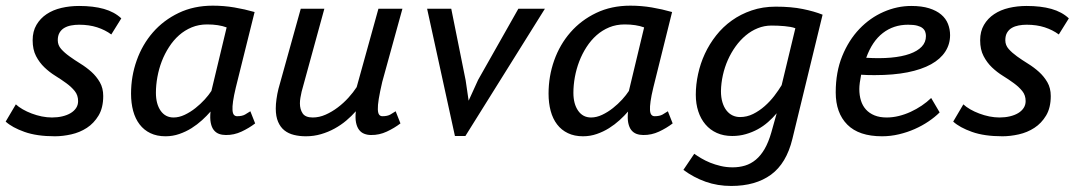

<svg xmlns="http://www.w3.org/2000/svg" viewBox="-25 -461 3717 664"><path d="M245.1 -111.3Q245.1 -131.8 233.4 -146.2Q221.7 -160.6 204.3 -173.3Q187 -186 166.5 -198.7Q146 -211.4 128.7 -228Q111.3 -244.6 99.6 -267.1Q87.9 -289.6 87.9 -321.8Q87.9 -352.5 101.1 -375Q114.3 -397.5 136.2 -412.1Q158.2 -426.8 187.3 -433.6Q216.3 -440.4 248.5 -440.4Q297.9 -440.4 334.2 -430.2Q370.6 -419.9 394.5 -397.5L359.9 -341.8Q338.9 -357.4 311 -366.5Q283.2 -375.5 248.5 -375.5Q234.4 -375.5 221.2 -373Q208 -370.6 197.8 -364.7Q187.5 -358.9 181.2 -348.4Q174.8 -337.9 174.8 -321.8Q174.8 -304.7 186.5 -291.5Q198.2 -278.3 215.6 -265.9Q232.9 -253.4 253.4 -240.7Q273.9 -228 291.3 -212.4Q308.6 -196.8 320.3 -176.5Q332 -156.2 332 -128.9Q332 -88.4 315.9 -61.5Q299.8 -34.7 275.4 -18.8Q251 -2.9 221.4 3.7Q191.9 10.3 165 10.3Q102.1 10.3 59.6 -4.9Q17.1 -20 -5.4 -40.5L29.8 -100.1Q39.1 -91.3 53.5 -83Q67.9 -74.7 84.7 -68.4Q101.6 -62 119.6 -58.3Q137.7 -54.7 154.8 -54.7Q173.8 -54.7 190.4 -58.6Q207 -62.5 219.2 -69.8Q231.4 -77.1 238.3 -87.6Q245.1 -98.1 245.1 -111.3Z M790.5 -158.2Q783.7 -129.9 781 -110.8Q778.3 -91.8 779.1 -80.3Q779.8 -68.8 783.9 -64Q788.1 -59.1 794.9 -59.1Q812.5 -59.1 822.5 -64.9Q832.5 -70.8 840.8 -76.2L857.4 -34.2Q836.4 -18.1 810.3 -5.9Q784.2 6.3 755.9 5.9Q743.2 5.9 732.4 2Q721.7 -2 714.4 -11.2Q707 -20.5 703.9 -36.1Q700.7 -51.8 703.1 -75.2Q690.4 -60.5 673.8 -45.4Q657.2 -30.3 637.5 -17.8Q617.7 -5.4 595 2.4Q572.3 10.3 547.4 10.3Q517.6 10.3 495.1 -0.5Q472.7 -11.2 457.8 -30.8Q442.9 -50.3 435.5 -77.4Q428.2 -104.5 428.2 -137.2Q428.2 -197.3 447.8 -252.2Q467.3 -307.1 503.9 -349.1Q540.5 -391.1 593 -416.3Q645.5 -441.4 710.9 -441.4Q749 -441.4 785.2 -435.3Q821.3 -429.2 855.5 -419.4ZM575.2 -54.7Q594.2 -54.7 613.8 -64Q633.3 -73.2 650.9 -87.2Q668.5 -101.1 682.9 -116.9Q697.3 -132.8 706.1 -146.5L758.8 -366.2Q731 -376.5 691.4 -376.5Q662.6 -376.5 638.2 -366.5Q613.8 -356.4 594.2 -339.1Q574.7 -321.8 559.6 -298.3Q544.4 -274.9 534.4 -248.8Q524.4 -222.7 519.3 -194.6Q514.2 -166.5 514.2 -140.1Q514.2 -101.6 530.5 -78.1Q546.9 -54.7 575.2 -54.7Z M1296.9 -177.7Q1288.6 -142.1 1284.9 -119.1Q1281.2 -96.2 1281.7 -82.8Q1282.2 -69.3 1286.4 -64.2Q1290.5 -59.1 1297.4 -59.1Q1314.9 -59.1 1325 -64.9Q1335 -70.8 1343.3 -76.2L1359.9 -34.2Q1338.9 -18.1 1312.7 -5.9Q1286.6 6.3 1258.3 5.9Q1245.6 5.9 1234.9 1.7Q1224.1 -2.4 1216.8 -12Q1209.5 -21.5 1206.3 -37.1Q1203.1 -52.7 1205.6 -76.2Q1190.9 -59.6 1172.4 -43.9Q1153.8 -28.3 1132.1 -16.4Q1110.4 -4.4 1085.4 2.9Q1060.5 10.3 1032.7 10.3Q1010.7 10.3 991.7 5.6Q972.7 1 958.7 -10Q944.8 -21 936.8 -39.6Q928.7 -58.1 928.7 -85.9Q928.7 -100.6 931.2 -118.4Q933.6 -136.2 938 -153.8L1015.1 -430.7H1096.7L1018.1 -144Q1015.6 -132.8 1013.9 -122.8Q1012.2 -112.8 1012.2 -103.5Q1012.2 -83 1021.7 -68.8Q1031.2 -54.7 1056.6 -54.7Q1079.1 -54.7 1101.1 -64.5Q1123 -74.2 1143.1 -89.4Q1163.1 -104.5 1179.9 -123Q1196.8 -141.6 1208.5 -159.7L1283.7 -430.7H1366.7Z M1585.4 -183.1 1595.7 -112.8 1628.4 -184.6 1767.6 -430.7H1859.4L1584.5 9.3H1548.3L1452.1 -430.7H1535.6Z M2234.4 -158.2Q2227.5 -129.9 2224.9 -110.8Q2222.2 -91.8 2222.9 -80.3Q2223.6 -68.8 2227.8 -64Q2231.9 -59.1 2238.8 -59.1Q2256.3 -59.1 2266.4 -64.9Q2276.4 -70.8 2284.7 -76.2L2301.3 -34.2Q2280.3 -18.1 2254.2 -5.9Q2228 6.3 2199.7 5.9Q2187 5.9 2176.3 2Q2165.5 -2 2158.2 -11.2Q2150.9 -20.5 2147.7 -36.1Q2144.5 -51.8 2147 -75.2Q2134.3 -60.5 2117.7 -45.4Q2101.1 -30.3 2081.3 -17.8Q2061.5 -5.4 2038.8 2.4Q2016.1 10.3 1991.2 10.3Q1961.4 10.3 1939 -0.5Q1916.5 -11.2 1901.6 -30.8Q1886.7 -50.3 1879.4 -77.4Q1872.1 -104.5 1872.1 -137.2Q1872.1 -197.3 1891.6 -252.2Q1911.1 -307.1 1947.8 -349.1Q1984.4 -391.1 2036.9 -416.3Q2089.4 -441.4 2154.8 -441.4Q2192.9 -441.4 2229 -435.3Q2265.1 -429.2 2299.3 -419.4ZM2019 -54.7Q2038.1 -54.7 2057.6 -64Q2077.1 -73.2 2094.7 -87.2Q2112.3 -101.1 2126.7 -116.9Q2141.1 -132.8 2149.9 -146.5L2202.6 -366.2Q2174.8 -376.5 2135.3 -376.5Q2106.4 -376.5 2082 -366.5Q2057.6 -356.4 2038.1 -339.1Q2018.6 -321.8 2003.4 -298.3Q1988.3 -274.9 1978.3 -248.8Q1968.3 -222.7 1963.1 -194.6Q1958 -166.5 1958 -140.1Q1958 -101.6 1974.4 -78.1Q1990.7 -54.7 2019 -54.7Z M2715.3 19.5Q2694.8 104 2641.4 143.1Q2587.9 182.1 2503.9 182.1Q2456.5 182.1 2415.3 167.5Q2374 152.8 2338.4 126.5L2376 70.8Q2386.2 78.1 2400.1 86.4Q2414.1 94.7 2430.9 101.6Q2447.8 108.4 2467.3 113Q2486.8 117.7 2508.8 117.7Q2531.7 117.7 2551.8 111.6Q2571.8 105.5 2588.9 91.3Q2606 77.1 2619.4 54Q2632.8 30.8 2642.6 -3.4L2661.1 -69.3Q2647.5 -53.2 2631.1 -38.8Q2614.7 -24.4 2595.5 -13.9Q2576.2 -3.4 2554.2 2.9Q2532.2 9.3 2507.3 9.3Q2477.5 9.3 2454.1 -1.2Q2430.7 -11.7 2414.6 -30.8Q2398.4 -49.8 2389.9 -75.9Q2381.3 -102.1 2381.3 -133.3Q2381.3 -168.5 2389.2 -204.8Q2397 -241.2 2412.6 -274.9Q2428.2 -308.6 2451.7 -338.4Q2475.1 -368.2 2505.9 -390.1Q2536.6 -412.1 2574.7 -425Q2612.8 -438 2657.7 -438Q2711.4 -438 2751 -429.9Q2790.5 -421.9 2819.8 -410.2ZM2534.2 -56.2Q2558.1 -56.2 2579.6 -66.9Q2601.1 -77.6 2619.6 -94Q2638.2 -110.4 2653.1 -129.9Q2668 -149.4 2678.2 -166.5L2725.6 -363.3Q2718.3 -366.2 2708.7 -367.9Q2699.2 -369.6 2688.2 -370.6Q2677.2 -371.6 2665.8 -372.1Q2654.3 -372.6 2643.1 -372.6Q2618.2 -372.6 2595.7 -363.5Q2573.2 -354.5 2554 -338.4Q2534.7 -322.3 2519 -300.5Q2503.4 -278.8 2492.2 -253.7Q2481 -228.5 2474.9 -200.9Q2468.8 -173.3 2468.3 -146Q2468.3 -124 2473.4 -107.2Q2478.5 -90.3 2487.5 -78.9Q2496.6 -67.4 2508.5 -61.8Q2520.5 -56.2 2534.2 -56.2Z M3224.6 -72.3Q3208.5 -56.2 3186.5 -41.3Q3164.6 -26.4 3138.7 -14.9Q3112.8 -3.4 3084 3.4Q3055.2 10.3 3025.4 10.3Q2945.3 10.3 2905.3 -30Q2865.2 -70.3 2865.2 -141.6Q2865.2 -211.9 2887.7 -267.1Q2910.2 -322.3 2947 -360.8Q2983.9 -399.4 3030.8 -419.9Q3077.6 -440.4 3126.5 -440.4Q3162.6 -440.4 3188.2 -432.4Q3213.9 -424.3 3230 -410.6Q3246.1 -397 3253.4 -378.4Q3260.7 -359.9 3260.7 -339.4Q3260.7 -308.1 3244.1 -282.5Q3227.5 -256.8 3195.1 -238.8Q3162.6 -220.7 3113.8 -210.9Q3064.9 -201.2 3000.5 -201.2Q2989.3 -201.2 2977.8 -201.4Q2966.3 -201.7 2953.1 -202.6Q2950.2 -188.5 2948.5 -175.5Q2946.8 -162.6 2946.8 -153.3Q2946.8 -131.3 2952.4 -113.3Q2958 -95.2 2969.7 -82.3Q2981.4 -69.3 2999.3 -62Q3017.1 -54.7 3041.5 -54.7Q3062 -54.7 3083 -59.8Q3104 -64.9 3124.3 -74.2Q3144.5 -83.5 3162.6 -95.7Q3180.7 -107.9 3195.3 -122.1ZM3115.2 -375.5Q3065.4 -375.5 3028.3 -346.9Q2991.2 -318.4 2970.7 -261.2Q3018.1 -258.3 3056.2 -261.7Q3094.2 -265.1 3121.1 -274.7Q3147.9 -284.2 3162.6 -299.6Q3177.2 -314.9 3177.2 -336.4Q3177.2 -343.8 3174.8 -350.8Q3172.4 -357.9 3165.8 -363.5Q3159.2 -369.1 3147 -372.3Q3134.8 -375.5 3115.2 -375.5Z M3522 -111.3Q3522 -131.8 3510.3 -146.2Q3498.5 -160.6 3481.2 -173.3Q3463.9 -186 3443.4 -198.7Q3422.9 -211.4 3405.5 -228Q3388.2 -244.6 3376.5 -267.1Q3364.7 -289.6 3364.7 -321.8Q3364.7 -352.5 3377.9 -375Q3391.1 -397.5 3413.1 -412.1Q3435.1 -426.8 3464.1 -433.6Q3493.2 -440.4 3525.4 -440.4Q3574.7 -440.4 3611.1 -430.2Q3647.5 -419.9 3671.4 -397.5L3636.7 -341.8Q3615.7 -357.4 3587.9 -366.5Q3560.1 -375.5 3525.4 -375.5Q3511.2 -375.5 3498 -373Q3484.9 -370.6 3474.6 -364.7Q3464.4 -358.9 3458 -348.4Q3451.7 -337.9 3451.7 -321.8Q3451.7 -304.7 3463.4 -291.5Q3475.1 -278.3 3492.4 -265.9Q3509.8 -253.4 3530.3 -240.7Q3550.8 -228 3568.1 -212.4Q3585.4 -196.8 3597.2 -176.5Q3608.9 -156.2 3608.9 -128.9Q3608.9 -88.4 3592.8 -61.5Q3576.7 -34.7 3552.2 -18.8Q3527.8 -2.9 3498.3 3.7Q3468.8 10.3 3441.9 10.3Q3378.9 10.3 3336.4 -4.9Q3293.9 -20 3271.5 -40.5L3306.6 -100.1Q3315.9 -91.3 3330.3 -83Q3344.7 -74.7 3361.6 -68.4Q3378.4 -62 3396.5 -58.3Q3414.6 -54.7 3431.6 -54.7Q3450.7 -54.7 3467.3 -58.6Q3483.9 -62.5 3496.1 -69.8Q3508.3 -77.1 3515.1 -87.6Q3522 -98.1 3522 -111.3Z"/></svg>

Font: PT Astra Sans
Style: Italic
Weight: 400
Italic angle: -16°
Designer: A.Korolkova, I. Chaeva
Foundry: ParaType Ltd
Version: Version 1.001; ttfautohint (v1.6)